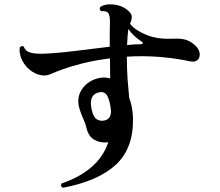

<svg xmlns="http://www.w3.org/2000/svg" viewBox="-20 -825 1040 908"><path d="M278 63Q263 56 272 42Q352 16 410 -32.5Q468 -81 492 -152H490Q453 -148 426 -164Q399 -180 390 -216Q385 -239 375 -260.5Q365 -282 357 -307Q340 -360 366 -400.5Q392 -441 441 -454Q472 -463 501 -454Q501 -481 500.5 -506.5Q500 -532 500 -549Q424 -539 369 -525Q314 -511 276 -497Q247 -487 226.5 -477.5Q206 -468 190 -468Q159 -468 130.5 -487.5Q102 -507 86 -537.5Q70 -568 73 -599Q76 -605 82 -606.5Q88 -608 92 -605Q100 -583 123 -576.5Q146 -570 183 -571Q246 -573 330.5 -583.5Q415 -594 499 -604Q499 -639 499 -668.5Q499 -698 500 -724Q500 -762 485 -769Q474 -774 458 -772Q447 -782 455 -793Q478 -807 513.5 -804Q549 -801 574 -784Q599 -767 602.5 -751.5Q606 -736 595 -713Q607 -695 636 -678Q665 -661 699 -651Q724 -644 748.5 -642.5Q773 -641 802 -642Q830 -644 854.5 -638Q879 -632 901 -612Q921 -595 924 -574.5Q927 -554 915 -542Q903 -530 878 -535Q815 -549 737.5 -555.5Q660 -562 580 -557Q580 -496 583.5 -448Q587 -400 591 -362Q607 -322 609 -267Q612 -124 528.5 -46.5Q445 31 278 63ZM473 -255Q505 -261 505 -300Q501 -344 489 -368.5Q477 -393 452 -389Q398 -380 413 -309Q421 -271 437.5 -261Q454 -251 473 -255ZM581 -612Q598 -614 615.5 -615Q633 -616 649 -616Q655 -617 655.5 -621Q656 -625 649 -629Q633 -639 616.5 -654Q600 -669 587 -688Q583 -661 581 -612Z"/></svg>

Font: Zen Old Mincho Black
Style: Regular
Weight: 900
Designer: Yoshimichi Ohira
Foundry: Positype
Version: Version 1.001